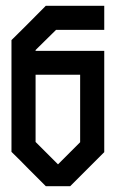

<svg xmlns="http://www.w3.org/2000/svg" viewBox="-20 -641 400 661"><path d="M172.9 -538.1Q149.4 -515.6 102.5 -468.8V-465.8H338.9V-117.2L280.3 -58.6L221.7 0H137.7L79.1 -58.6Q49.8 -88.9 19.5 -118.2V-502.9Q59.6 -542 137.7 -621.1H338.9V-538.1ZM102.5 -383.8V-152.3L179.7 -75.2L255.9 -151.4V-383.8Z"/></svg>

Font: mr_KirucoupageG
Style: Regular
Weight: 400
Designer: Jan Henkel
Version: Version 1.00 May 25, 2020, initial release